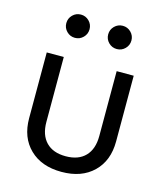

<svg xmlns="http://www.w3.org/2000/svg" viewBox="-111 -812 769 904"><g transform="rotate(15 273.5 -359.5)"><path d="M273.4 9.8Q175.8 9.8 118.7 -45.7Q61.5 -101.1 61.5 -195.3V-515.6H144.5V-199.2Q144.5 -135.7 178 -101.1Q211.4 -66.4 273.4 -66.4Q335.4 -66.4 368.9 -101.1Q402.3 -135.7 402.3 -199.2V-515.6H485.4V-195.3Q485.4 -101.1 428.2 -45.7Q371.1 9.8 273.4 9.8ZM171.4 -616.2Q147.9 -616.2 131.3 -632.8Q114.7 -649.4 114.7 -672.9Q114.7 -696.3 131.3 -712.9Q147.9 -729.5 171.4 -729.5Q194.8 -729.5 211.4 -712.9Q228 -696.3 228 -672.9Q228 -649.4 211.4 -632.8Q194.8 -616.2 171.4 -616.2ZM375.5 -616.2Q352.1 -616.2 335.4 -632.8Q318.8 -649.4 318.8 -672.9Q318.8 -696.3 335.4 -712.9Q352.1 -729.5 375.5 -729.5Q398.9 -729.5 415.5 -712.9Q432.1 -696.3 432.1 -672.9Q432.1 -649.4 415.5 -632.8Q398.9 -616.2 375.5 -616.2Z"/></g></svg>

Font: Inter Display
Style: Regular
Weight: 400
Designer: Rasmus Andersson
Foundry: rsms
Version: Version 4.001;git-9221beed3